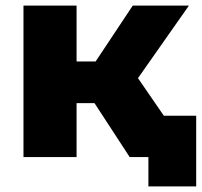

<svg xmlns="http://www.w3.org/2000/svg" viewBox="-20 -562 722 687"><path d="M444 0 279 -253 432 -343 668 0ZM64 0V-542H254V0ZM198 -193V-342H394V-193ZM451 -250 273 -268 455 -542H656ZM511 105V-41L552 0H444V-148H682V105Z"/></svg>

Font: MOST Montserrat ExtraBold
Style: Regular
Weight: 800
Designer: Julieta Ulanovsky
Foundry: Julieta Ulanovsky
Version: Version 8.000;March 11, 2024;FontCreator 15.0.0.2926 64-bit